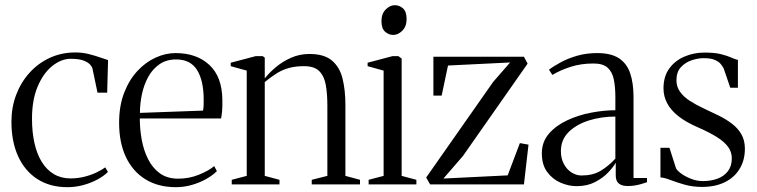

<svg xmlns="http://www.w3.org/2000/svg" viewBox="-20 -726 2982 756"><path d="M245.5 11Q176.5 11 127 -21Q77.5 -53 51.2 -111Q25 -169 25 -246.5Q25 -303 43.5 -352.2Q62 -401.5 96 -439.2Q130 -477 176 -498.2Q222 -519.5 277.5 -519.5Q304 -519.5 330 -513Q356 -506.5 376.2 -499.2Q396.5 -492 405.5 -489.5L402 -361H364L344 -456.5Q343 -461.5 335.8 -470.5Q328.5 -479.5 310.5 -487Q292.5 -494.5 258.5 -494.5Q221.5 -494.5 186.2 -466.5Q151 -438.5 128.5 -385.8Q106 -333 106 -258.5Q106 -205.5 115.8 -162.2Q125.5 -119 144.8 -88Q164 -57 192.5 -40.2Q221 -23.5 258 -23.5Q285.5 -23.5 311.8 -30Q338 -36.5 359.5 -46.8Q381 -57 394.5 -67L405 -49Q388.5 -32.5 362.8 -18.8Q337 -5 306.8 3Q276.5 11 245.5 11Z M672.5 11Q603 11 553 -19.8Q503 -50.5 476 -107.2Q449 -164 449 -242.5Q449 -309.5 468.8 -360.5Q488.5 -411.5 521 -446.5Q553.5 -481.5 592.8 -499.2Q632 -517 671 -517Q754.5 -517 804.5 -470.2Q854.5 -423.5 855.5 -334Q856 -304.5 854.5 -288.2Q853 -272 850.5 -259.5H530.5Q530.5 -217 538.2 -175Q546 -133 563.5 -98.5Q581 -64 610 -43.2Q639 -22.5 681.5 -22.5Q724.5 -22.5 763 -38Q801.5 -53.5 823.5 -72L834 -52Q816 -34.5 790.2 -20.2Q764.5 -6 734.2 2.5Q704 11 672.5 11ZM531 -281.5 779.5 -290.5Q781.5 -302 781.8 -312.2Q782 -322.5 782 -333Q782 -408.5 756 -450.2Q730 -492 673.5 -492Q635.5 -492 608.2 -473.2Q581 -454.5 564 -423.8Q547 -393 539 -355.8Q531 -318.5 531 -281.5Z M951.5 -33.5V-448L888.5 -465.5V-479L987 -505H1014.5L1022.5 -499V-458.5V-417.5Q1039.5 -439 1065.8 -461.2Q1092 -483.5 1125.8 -498.5Q1159.5 -513.5 1198.5 -513.5Q1257 -513.5 1287.5 -487.2Q1318 -461 1329 -415.8Q1340 -370.5 1340 -313.5V-33.5L1397.5 -18V0H1207.5V-18L1269 -33.5V-310Q1269 -355.5 1263 -390.5Q1257 -425.5 1237.5 -445.5Q1218 -465.5 1177 -465.5Q1144 -465.5 1118.2 -458.5Q1092.5 -451.5 1070 -437.5Q1047.5 -423.5 1022.5 -403V-33.5L1080.5 -18V0H892.5V-18Z M1431.5 0V-18L1490.5 -33.5V-448L1427.5 -465.5V-479L1525.5 -505H1548.5L1561.5 -495.5V-33.5L1619.5 -18V0ZM1528 -588.5Q1510.5 -588.5 1496.2 -601.2Q1482 -614 1482 -643Q1482 -672 1498.8 -688.8Q1515.5 -705.5 1534 -705.5H1535Q1552.5 -705.5 1566.8 -693Q1581 -680.5 1581 -651Q1581 -622 1564.2 -605.2Q1547.5 -588.5 1529 -588.5Z M1988.5 -480 1744 -468 1719 -349.5H1686.5V-502.5H2043L2057.5 -475.5L1803 -112L1726 -23L1979 -35.5L2027 -162.5L2061 -156.5L2043 0H1673.5L1658 -27L1921.5 -403Z M2250.5 7Q2219 7 2187.5 -6.5Q2156 -20 2134.8 -48.5Q2113.5 -77 2113.5 -122Q2113.5 -167.5 2141.5 -199.8Q2169.5 -232 2213.8 -252.5Q2258 -273 2308.2 -282.5Q2358.5 -292 2403 -292V-343.5Q2403 -383 2397 -412.8Q2391 -442.5 2372.8 -459.2Q2354.5 -476 2317 -476Q2268.5 -476 2228 -463.2Q2187.5 -450.5 2155 -431L2141.5 -451.5Q2160.5 -466 2189 -481.2Q2217.5 -496.5 2253.5 -506.8Q2289.5 -517 2331.5 -517Q2385.5 -517 2416.8 -496.8Q2448 -476.5 2461.2 -437.8Q2474.5 -399 2474.5 -343.5V-25H2527.5V-8.5Q2517 -5 2505.2 -1.5Q2493.5 2 2480.2 4.2Q2467 6.5 2451.5 6.5Q2429 6.5 2416.8 -3.2Q2404.5 -13 2404.5 -34.5V-85.5Q2396 -69.5 2375.2 -47.5Q2354.5 -25.5 2323.2 -9.2Q2292 7 2250.5 7ZM2270 -35Q2313.5 -35 2344.2 -53Q2375 -71 2403 -101.5V-267Q2348 -267 2299 -251.8Q2250 -236.5 2219.2 -206.2Q2188.5 -176 2188.5 -131Q2188.5 -102.5 2200 -80.8Q2211.5 -59 2230.2 -47Q2249 -35 2270 -35Z M2744 10Q2707 10 2675.5 1Q2644 -8 2620 -17.2Q2596 -26.5 2580.5 -27.5V-144H2616L2641 -66Q2643 -57.5 2659 -45Q2675 -32.5 2698.8 -22.8Q2722.5 -13 2747.5 -13Q2779.5 -13 2805.2 -22.5Q2831 -32 2846.2 -52Q2861.5 -72 2861.5 -102.5Q2861.5 -127.5 2846.8 -147.8Q2832 -168 2802 -186.8Q2772 -205.5 2726 -225.5Q2680 -245.5 2650.5 -269Q2621 -292.5 2606.8 -319.8Q2592.5 -347 2592.5 -378Q2592.5 -425 2615.2 -456.2Q2638 -487.5 2675 -503.2Q2712 -519 2753.5 -519Q2793.5 -519 2818.5 -512.8Q2843.5 -506.5 2859 -499.5Q2874.5 -492.5 2885.5 -490V-380.5H2855.5L2829.5 -456.5Q2825.5 -464.5 2817.8 -474Q2810 -483.5 2794.2 -490.2Q2778.5 -497 2750 -497Q2729 -497 2704.2 -489Q2679.5 -481 2661.5 -462Q2643.5 -443 2643.5 -410Q2643.5 -384.5 2657.5 -364.8Q2671.5 -345 2695.8 -329.2Q2720 -313.5 2750 -299.5Q2781.5 -285 2810.8 -270.5Q2840 -256 2863 -238.2Q2886 -220.5 2899.5 -196.8Q2913 -173 2913 -140.5Q2913 -95 2892.2 -61Q2871.5 -27 2833.8 -8.5Q2796 10 2744 10Z"/></svg>

Font: Merriweather 144pt Light
Style: Regular
Weight: 300
Version: Version 2.100